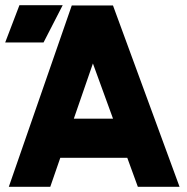

<svg xmlns="http://www.w3.org/2000/svg" viewBox="-26 -721 720 741"><path d="M-6 -557H142L216 -701H49ZM506 0H667L410 -700H251ZM8 0H168L410 -700H251ZM102 -112H567V-263H102Z"/></svg>

Font: Unageo
Style: ExtraBold
Weight: 800
Designer: Richard Sepsi
Foundry: Richard Sepsi
Version: Version 2.000